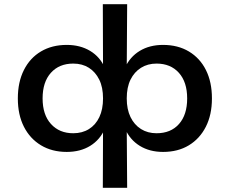

<svg xmlns="http://www.w3.org/2000/svg" viewBox="-20 -715 1095 915"><path d="M470 180 471 -102H480Q457 -49 410 -20Q363 9 298 9Q228 9 175.5 -22.5Q123 -54 94 -111Q65 -168 65 -246Q65 -324 94 -381.5Q123 -439 175.5 -470Q228 -501 298 -501Q362 -501 409.5 -472.5Q457 -444 480 -391H471L470 -695H586L584 -391H575Q599 -444 646 -472.5Q693 -501 757 -501Q828 -501 880.5 -469.5Q933 -438 961.5 -381Q990 -324 990 -246Q990 -168 961 -111Q932 -54 880 -22.5Q828 9 757 9Q693 9 646 -20Q599 -49 576 -102H584L586 180ZM329 -80Q372 -80 404 -100Q436 -120 453.5 -157Q471 -194 471 -246Q471 -299 453 -335.5Q435 -372 403.5 -392Q372 -412 329 -412Q262 -412 222.5 -368Q183 -324 183 -246Q183 -168 223 -124Q263 -80 329 -80ZM726 -80Q794 -80 833 -124Q872 -168 872 -246Q872 -324 832.5 -368Q793 -412 726 -412Q684 -412 652 -392Q620 -372 602 -335.5Q584 -299 584 -246Q584 -194 602 -157Q620 -120 652 -100Q684 -80 726 -80Z"/></svg>

Font: Nunito Sans 10pt Expanded SemiBold
Style: Regular
Weight: 600
Width: 7
Designer: Vernon Adams
Foundry: Vernon Adams
Version: Version 3.101;gftools[0.9.27]